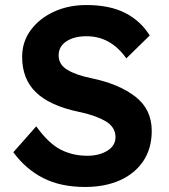

<svg xmlns="http://www.w3.org/2000/svg" viewBox="-20 -733 670 763"><path d="M318 10Q221 10 151.5 -25.5Q82 -61 33 -128L124 -231Q173 -163 221 -138.5Q269 -114 327 -114Q374 -114 406.5 -134Q439 -154 439 -188Q439 -229 397.5 -252.5Q356 -276 291 -289Q178 -313 123 -366Q68 -419 68 -507Q68 -568 103 -614.5Q138 -661 195.5 -687Q253 -713 323 -713Q416 -713 477.5 -681.5Q539 -650 575 -592L482 -501Q420 -589 324 -589Q274 -589 243.5 -568.5Q213 -548 213 -513Q213 -476 248.5 -455Q284 -434 344 -422Q454 -399 518.5 -348.5Q583 -298 583 -213Q583 -143 549.5 -93Q516 -43 456.5 -16.5Q397 10 318 10Z"/></svg>

Font: Lexend SemiBold
Style: Regular
Weight: 600
Designer: Bonnie Shaver-Troup, Thomas Jockin
Foundry: Lexend
Version: Version 1.005; ttfautohint (v1.8.3)